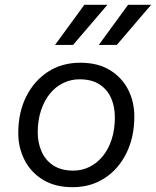

<svg xmlns="http://www.w3.org/2000/svg" viewBox="-20 -770 649 799"><path d="M282 9Q210 9 159.5 -21.5Q109 -52 82.5 -103.5Q56 -155 56 -216Q56 -302 89 -368Q122 -434 180 -471.5Q238 -509 314 -509Q387 -509 437 -478.5Q487 -448 513 -397.5Q539 -347 539 -285Q539 -200 506.5 -133.5Q474 -67 416 -29Q358 9 282 9ZM285 -60Q321 -60 352.5 -75.5Q384 -91 408 -120.5Q432 -150 445 -191Q458 -232 458 -282Q458 -326 442.5 -361.5Q427 -397 394.5 -418.5Q362 -440 311 -440Q275 -440 243 -424.5Q211 -409 187.5 -380Q164 -351 150.5 -310Q137 -269 137 -219Q137 -176 153 -139.5Q169 -103 202 -81.5Q235 -60 285 -60ZM391 -583 513 -750H609L466 -583ZM209 -583 331 -750H427L284 -583Z"/></svg>

Font: Work Sans
Style: Italic
Weight: 400
Italic angle: -13°
Designer: Wei Huang
Foundry: Wei Huang
Version: Version 2.012